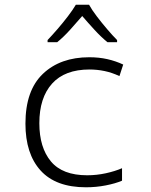

<svg xmlns="http://www.w3.org/2000/svg" viewBox="-20 -785 640 815"><path d="M345 10Q217 10 152.5 -61Q88 -132 88 -260Q88 -401 162 -471.5Q236 -542 359 -542Q400 -542 435.5 -534Q471 -526 503 -511L487 -462Q455 -477 423.5 -483.5Q392 -490 360 -490Q255 -490 201 -430Q147 -370 147 -262Q147 -159 196 -100Q245 -41 350 -41Q390 -41 429 -49.5Q468 -58 498 -71V-18Q470 -6 429 2Q388 10 345 10ZM182 -615Q201 -635 224 -661.5Q247 -688 268 -715.5Q289 -743 302 -765H358Q370 -743 391 -715.5Q412 -688 435 -661Q458 -634 477 -615V-606H436Q409 -628 381 -658.5Q353 -689 329 -717Q305 -689 277.5 -658.5Q250 -628 223 -606H182Z"/></svg>

Font: Noto Sans Mono Light
Style: Regular
Weight: 300
Designer: Monotype Design Team
Foundry: Monotype Imaging Inc.
Version: Version 2.014; ttfautohint (v1.8.4.7-5d5b)